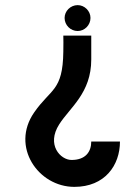

<svg xmlns="http://www.w3.org/2000/svg" viewBox="-20 -729 527 749"><path d="M336 -177C336 -137 314 -105 259 -105C216 -105 160 -164 211 -244C253 -310 336 -366 336 -497V-590H227C227 -539 228 -592 227 -527C225 -373 178 -384 113 -290C21 -157 129 0 270 0C389 0 448 -84 448 -177ZM283 -608C310 -608 333 -631 333 -659C333 -686 310 -709 283 -709C255 -709 232 -686 232 -659C232 -631 255 -608 283 -608Z"/></svg>

Font: Advent Pro
Style: Bold
Weight: 700
Designer: Andreas Kalpakidis
Foundry: Andreas Kalpakidis
Version: Version 2.002 2008